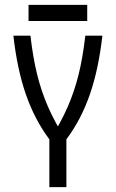

<svg xmlns="http://www.w3.org/2000/svg" viewBox="-20 -772 478 792"><path d="M332 -625H402.3Q386.7 -486.3 350.6 -382.3Q314.5 -278.3 253.9 -197.3H187.5Q232.4 -269.5 259.8 -332.5Q287.1 -395.5 304.2 -464.4Q321.3 -533.2 332 -625ZM183.6 -197.3H253.9V0H183.6ZM35.2 -625H105.5Q116.2 -533.2 133.3 -464.4Q150.4 -395.5 177.7 -332.5Q205.1 -269.5 250 -197.3H183.6Q123 -278.3 86.9 -382.3Q50.8 -486.3 35.2 -625ZM97.7 -752H339.8V-685.5H97.7Z"/></svg>

Font: Sudo Var
Style: Regular
Weight: 400
Monospace: yes
Designer: Jens Kutilek
Foundry: Jens Kutilek
Version: Version 0.065;FEAKit 1.0